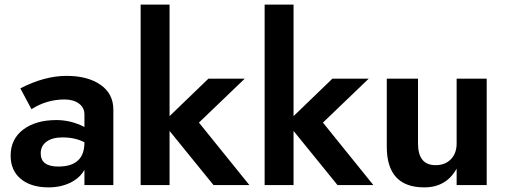

<svg xmlns="http://www.w3.org/2000/svg" viewBox="-20 -800 2188 830"><path d="M156 -137Q156 -80 232 -80Q345 -80 345 -184V-185Q305 -206 250 -206Q206 -206 181 -187.5Q156 -169 156 -137ZM116 -328 68 -418Q172 -472 268 -472Q359 -472 414.5 -433.5Q470 -395 470 -326V0H345V-66Q325 -30 283.5 -10Q242 10 190 10Q114 10 70 -26.5Q26 -63 26 -127Q26 -199 80.5 -240Q135 -281 224 -281Q287 -281 345 -251V-305Q345 -335 321 -352.5Q297 -370 259 -370Q182 -370 116 -328Z M881 -460H1038L840 -270L1058 0H903L713 -234V0H588V-780H713V-298Z M1417 -460H1574L1376 -270L1594 0H1439L1249 -234V0H1124V-780H1249V-298Z M1787 -180Q1787 -86 1863 -86Q1904 -86 1929 -111.5Q1954 -137 1954 -180V-460H2084V0H1954V-71Q1909 10 1814 10Q1652 10 1652 -166V-460H1787Z"/></svg>

Font: Renner*
Style: Semi
Weight: 600
Version: Version 003.000 ; ttfautohint (v0.97) -l 8 -r 50 -G 200 -x 1